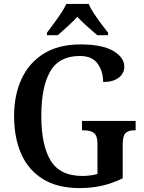

<svg xmlns="http://www.w3.org/2000/svg" viewBox="-20 -951 738 981"><path d="M387 10Q274 10 199.5 -36Q125 -82 88.5 -164.5Q52 -247 52 -358Q52 -466 90.5 -548.5Q129 -631 204.5 -677.5Q280 -724 391 -724Q502 -724 558.5 -691Q615 -658 615 -610Q615 -576 586.5 -554Q558 -532 507 -532Q507 -586 479 -625.5Q451 -665 388 -665Q282 -665 236.5 -586Q191 -507 191 -358Q191 -210 238.5 -131Q286 -52 401 -52Q421 -52 440.5 -54.5Q460 -57 478 -62V-216Q478 -258 460 -271.5Q442 -285 410 -285H399V-333H673V-285H664Q636 -285 621.5 -271Q607 -257 607 -212V-40Q556 -15 502.5 -2.5Q449 10 387 10ZM220 -784Q234 -803 253.5 -829Q273 -855 291 -882Q309 -909 319 -931H433Q442 -909 460 -882Q478 -855 497.5 -829Q517 -803 532 -784V-771H477Q455 -790 425.5 -816Q396 -842 375 -865Q354 -842 325.5 -816Q297 -790 275 -771H220Z"/></svg>

Font: Noto Serif SemiCondensed SemiBold
Style: Regular
Weight: 600
Width: 4
Designer: Monotype Design Team
Foundry: Monotype Imaging Inc.
Version: Version 2.013; ttfautohint (v1.8.4.7-5d5b)